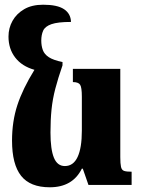

<svg xmlns="http://www.w3.org/2000/svg" viewBox="-20 -784 602 814"><path d="M191 10Q108 10 69.5 -38.5Q31 -87 31 -188Q31 -269 53.5 -338Q76 -407 126 -488Q73 -503 44.5 -540Q16 -577 16 -629Q16 -665 33 -695.5Q50 -726 82.5 -745Q115 -764 163 -764Q223 -764 251.5 -745Q280 -726 281 -691Q225 -691 198 -681.5Q171 -672 163 -654Q155 -636 155 -612Q155 -590 161.5 -572Q168 -554 187 -541.5Q206 -529 245 -521V-507Q226 -452 214.5 -408Q203 -364 198.5 -320Q194 -276 194 -222Q194 -151 208.5 -115.5Q223 -80 255 -80Q291 -80 309 -118.5Q327 -157 327 -230V-374Q327 -414 319.5 -425Q312 -436 289 -436V-492H490V-118Q490 -90 493 -76.5Q496 -63 506 -59.5Q516 -56 538 -56V0H355L331 -69H327Q288 10 191 10Z"/></svg>

Font: Noto Serif Armenian ExtraCondensed Black
Style: Regular
Weight: 900
Width: 2
Designer: Monotype Design Team
Foundry: Monotype Imaging Inc.
Version: Version 2.008; ttfautohint (v1.8.4.7-5d5b)